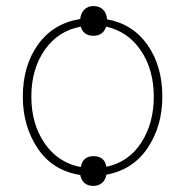

<svg xmlns="http://www.w3.org/2000/svg" viewBox="-20 -565 614 637"><path d="M246.1 15.6Q154.3 1 105 -72.8Q55.7 -146.5 55.7 -244.1Q55.7 -346.7 106 -417Q156.2 -487.3 246.1 -502Q248 -520.5 259.3 -532.7Q270.5 -544.9 290 -544.9Q309.6 -544.9 321.8 -533.2Q334 -521.5 335 -501Q420.9 -485.4 469.7 -415.5Q518.6 -345.7 518.6 -244.1Q518.6 -147.5 470.2 -74.7Q421.9 -2 333 14.6Q330.1 32.2 318.4 42Q306.6 51.8 290 51.8Q253.9 51.8 246.1 15.6ZM248 -476.6Q172.9 -462.9 128.4 -399.4Q84 -335.9 84 -244.1Q84 -154.3 127.9 -89.8Q171.9 -25.4 248 -10.7Q254.9 -46.9 290 -46.9Q327.1 -46.9 333 -11.7Q407.2 -27.3 448.7 -91.8Q490.2 -156.2 490.2 -244.1Q490.2 -334 447.3 -397.5Q404.3 -460.9 332 -476.6Q322.3 -446.3 290 -446.3Q256.8 -446.3 248 -476.6Z"/></svg>

Font: Gothic A1 Thin
Style: Regular
Weight: 250
Designer: HanYang I&C Co.,Ltd.
Foundry: HanYang I&C Co.,Ltd.
Version: Version 2.50